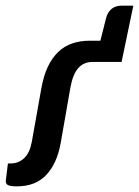

<svg xmlns="http://www.w3.org/2000/svg" viewBox="-40 -654 491 679"><path d="M431.5 -634 390 -435H287.5Q256 -435 236.8 -413.2Q217.5 -391.5 209 -344.5L174.5 -147.5Q161.5 -75.5 123.5 -35.2Q85.5 5 20 5Q-2 5 -11.2 0.8Q-20.5 -3.5 -19.5 -15L-12 -76H-2.5Q26 -76 45.8 -95Q65.5 -114 72.5 -152.5L106 -340.5Q114 -385.5 129 -417.5Q144 -449.5 165.8 -470.2Q187.5 -491 215.5 -500.5Q243.5 -510 277.5 -510H315L335 -589.5Q340.5 -611 354.5 -622.5Q368.5 -634 390.5 -634Z"/></svg>

Font: Lato SemiBold
Style: Italic
Weight: 600
Italic angle: -7°
Designer: Lukasz Dziedzic with Adam Twardoch and Botio Nikoltchev
Foundry: tyPoland Lukasz Dziedzic
Version: Version 2.015; 2015-08-06; http://www.latofonts.com/